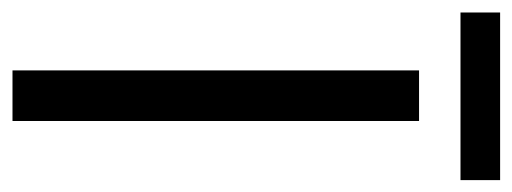

<svg xmlns="http://www.w3.org/2000/svg" viewBox="-302 -558 840 315"><g transform="rotate(90 118.5 -400.0)"><path d="M76 0V-667H159V0ZM-19 -800H256V-735H-19Z"/></g></svg>

Font: Epunda Sans
Style: Regular
Weight: 400
Designer: Simon Atzbach
Foundry: typofactur
Version: Version 2.204; ttfautohint (v1.8.4.7-5d5b)